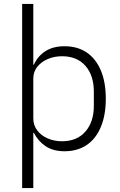

<svg xmlns="http://www.w3.org/2000/svg" viewBox="-20 -760 614 980"><path d="M93 200V-740H150V-430H153Q172 -473 211.5 -498.5Q251 -524 309 -524Q375 -524 422 -492.5Q469 -461 494.5 -401Q520 -341 520 -256Q520 -172 494.5 -111.5Q469 -51 422 -19.5Q375 12 309 12Q251 12 212.5 -14Q174 -40 153 -82H150V200ZM296 -39Q373 -39 416 -88.5Q459 -138 459 -220V-292Q459 -375 416 -424Q373 -473 296 -473Q257 -473 223.5 -458.5Q190 -444 170 -418.5Q150 -393 150 -359V-156Q150 -121 170 -94.5Q190 -68 223.5 -53.5Q257 -39 296 -39Z"/></svg>

Font: IBM Plex Sans Light
Style: Regular
Weight: 300
Designer: Mike Abbink, Paul van der Laan, Pieter van Rosmalen
Foundry: Bold Monday
Version: Version 3.201